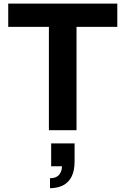

<svg xmlns="http://www.w3.org/2000/svg" viewBox="-20 -706 681 1041"><path d="M245.1 0V-560.5H24.6V-686.4H616V-560.5H394.9V0ZM251.1 314.3V260.3Q284.9 260.3 300.4 241.7Q315.9 223 315.9 195.6H257.4V71.4H384.4V169.4Q384.4 221.5 367.1 253.6Q349.9 285.7 319.9 300Q289.9 314.3 251.1 314.3Z"/></svg>

Font: Archivo SemiBold
Style: Regular
Weight: 600
Designer: Hector Gatti
Foundry: Omnibus-Type
Version: Version 2.001